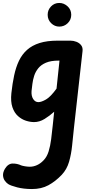

<svg xmlns="http://www.w3.org/2000/svg" viewBox="-26 -816 617 1299"><path d="M51 -186Q58 -251 69.8 -306Q81.5 -361 102.2 -404.5Q123 -448 157 -478.5Q191 -509 241.8 -525Q292.5 -541 364.5 -541H450.5Q471.5 -541 491.2 -533.2Q511 -525.5 523 -510Q535 -494.5 532.5 -471L475 43Q468 108 462 168Q456 228 441.2 278.8Q426.5 329.5 392 366.5Q349 411.5 301.5 437.2Q254 463 190.5 463Q134.5 463 90 451.5Q45.5 440 29 429Q17 421 6.5 406.5Q-4 392 -5.5 371.5Q-7 351 7 326.5Q28.5 291 59.2 290.5Q90 290 117.5 303Q125.5 306 143 309Q160.5 312 176 312Q200.5 312 224.2 301.2Q248 290.5 268.5 269Q291.5 245.5 303 208.2Q314.5 171 320.2 125.2Q326 79.5 331 31L340.5 -60Q310 -32.5 275.5 -11.2Q241 10 204.5 10Q178.5 10 149.5 0.8Q120.5 -8.5 95.8 -30.5Q71 -52.5 58 -90.5Q45 -128.5 51 -186ZM187.5 -200.5Q185 -167 198.5 -146Q212 -125 233.5 -125Q254 -125 285.2 -143Q316.5 -161 356.5 -216.5L376.5 -406H371Q318.5 -406 285 -391.8Q251.5 -377.5 232.8 -354Q214 -330.5 205.2 -303Q196.5 -275.5 193.2 -248.5Q190 -221.5 187.5 -200.5ZM375 -636Q343.5 -636 320 -659.2Q296.5 -682.5 296.5 -716Q296.5 -748.5 319 -772.2Q341.5 -796 375 -796Q406.5 -796 431.2 -773.2Q456 -750.5 456 -716Q456 -682.5 432.2 -659.2Q408.5 -636 375 -636Z"/></svg>

Font: Edu NSW ACT Cursive
Style: Regular
Weight: 400
Designer: Tina and Corey Anderson, Eben Sorkin, Mirko Velimirovic
Foundry: Sorkin Type Co.
Version: Version 2.000